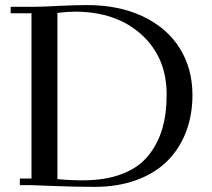

<svg xmlns="http://www.w3.org/2000/svg" viewBox="-20 -729 833 756"><path d="M22 -676.8V-702.1H104Q140.6 -702.1 205.8 -705.6Q271 -709 323.2 -709Q448.7 -709 543.2 -664.1Q637.7 -619.1 687.7 -539.1Q737.8 -459 737.8 -355Q737.8 -275.4 712.2 -209Q686.5 -142.6 638.2 -94.5Q589.8 -46.4 516.6 -19.8Q443.4 6.8 352.1 6.8Q274.4 6.8 195.3 3.4Q116.2 0 104 0H58.1V-25.9H104V-676.8ZM206.1 -23.9Q250 -19 306.2 -19Q394.5 -19 459.2 -43.5Q523.9 -67.9 562 -113.8Q600.1 -159.7 618.2 -219.7Q636.2 -279.8 636.2 -356.9Q636.2 -502.9 536.9 -593Q437.5 -683.1 274.9 -683.1Q246.1 -683.1 206.1 -678.2Z"/></svg>

Font: Dehuti Alt
Style: Bold
Weight: 700
Version: Version 1.2